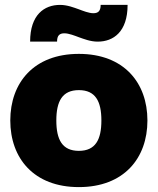

<svg xmlns="http://www.w3.org/2000/svg" viewBox="-20 -752 644 784"><path d="M302 12C486 12 582 -106 582 -260C582 -414 486 -532 302 -532C118 -532 22 -414 22 -260C22 -106 118 12 302 12ZM103 -582H213C213 -607 223 -616 243 -616C261 -616 286 -606 302 -600C322 -593 349 -582 379 -582C443 -582 501 -622 501 -732H391C391 -707 381 -698 361 -698C343 -698 318 -708 302 -714C282 -721 255 -732 225 -732C161 -732 103 -692 103 -582ZM210 -260C210 -338 234 -384 302 -384C370 -384 394 -338 394 -260C394 -182 370 -136 302 -136C234 -136 210 -182 210 -260Z"/></svg>

Font: Aspekta 900
Style: Regular
Weight: 900
Designer: Ivo Dolenc
Version: Version 2.000